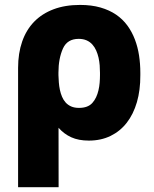

<svg xmlns="http://www.w3.org/2000/svg" viewBox="-20 -573 638 796"><path d="M55 203.1V-291.2Q55 -352.3 71.9 -400.7Q88.8 -449.2 121.6 -483Q154.5 -516.7 202.2 -534.6Q250 -552.6 311.8 -552.6Q359.4 -552.6 396.5 -541.9Q433.6 -531.2 461.3 -512.3Q489 -493.3 508.2 -467Q527.3 -440.7 539.2 -409.4Q551.1 -378.2 556.5 -343Q561.8 -307.9 561.8 -271.3V-261.4Q562.1 -199.6 547.6 -149.5Q533 -99.4 505.5 -64.1Q478 -28.8 438.2 -9.4Q398.4 9.9 348.4 9.9Q305.8 9.9 275.4 -3.9Q245 -17.8 222.7 -43.3L223 203.1ZM222.3 -272V-261.7Q222.7 -247.2 223.9 -231.4Q225.1 -215.6 228.3 -200.5Q231.5 -185.4 237.2 -171.9Q242.9 -158.4 252.1 -148.1Q261.4 -137.8 275 -131.7Q288.7 -125.7 307.5 -125.7Q344.5 -125.7 362.9 -146.3Q372.2 -156.6 378.4 -169.9Q384.6 -183.2 388.1 -198.2Q391.7 -213.1 393.1 -229.2Q394.5 -245.4 394.5 -261.4V-271.3Q394.5 -286.2 393.3 -302.4Q392 -318.5 388.5 -334.2Q384.9 -349.8 378.7 -363.8Q372.5 -377.8 362.7 -388.7Q353 -399.5 339 -405.7Q324.9 -411.9 306.1 -411.9Q259.2 -411.9 241.1 -372.2Q222.3 -330.3 222.3 -272Z"/></svg>

Font: Inter P Extra Bold
Style: Regular
Weight: 800
Designer: Rasmus Andersson
Foundry: rsms
Version: Version 3.018;git-588b23468